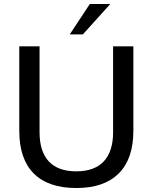

<svg xmlns="http://www.w3.org/2000/svg" viewBox="-20 -938 768 966"><path d="M77 -280V-705H179V-273Q179 -176 225.5 -126Q272 -76 364 -76Q455 -76 502 -126Q549 -176 549 -273V-705H651V-280Q651 -139 577.5 -65.5Q504 8 364 8Q223 8 150 -65Q77 -138 77 -280ZM397 -765H331L432 -918H535Z"/></svg>

Font: wassup Sans
Style: Medium
Weight: 600
Version: Version 2.001